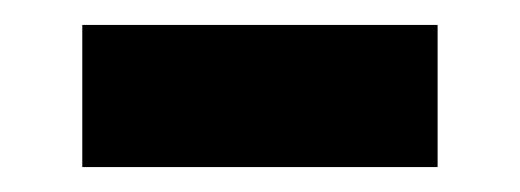

<svg xmlns="http://www.w3.org/2000/svg" viewBox="-20 -384 417 154"><path d="M331 -364V-250H46V-364Z"/></svg>

Font: Yaldevi
Style: Bold
Weight: 700
Designer: Sol Matas, Rajitha Manaperi, Kosala Senevirathne
Foundry: Mooniak
Version: Version 1.100